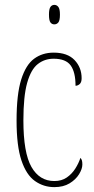

<svg xmlns="http://www.w3.org/2000/svg" viewBox="-20 -758 387 788"><path d="M203 10Q159 10 123.5 -15Q88 -40 68 -99.5Q48 -159 48 -263Q48 -371 67 -431.5Q86 -492 120 -517Q154 -542 200 -542Q257 -542 286 -511.5Q315 -481 315 -437Q315 -420 307 -413Q299 -406 290 -406Q290 -462 270 -489.5Q250 -517 200 -517Q163 -517 135 -495Q107 -473 91.5 -418Q76 -363 76 -264Q76 -131 109 -73Q142 -15 203 -15Q233 -15 254 -29.5Q275 -44 289 -66Q303 -88 310 -110Q314 -106 316 -100Q318 -94 318 -83Q318 -65 304.5 -43Q291 -21 265.5 -5.5Q240 10 203 10ZM203 -658Q193 -658 187 -666Q181 -674 181 -698Q181 -721 187 -729.5Q193 -738 203 -738Q213 -738 219.5 -729.5Q226 -721 226 -698Q226 -674 219.5 -666Q213 -658 203 -658Z"/></svg>

Font: Noto Serif Tamil ExtraCondensed Thin
Style: Regular
Weight: 100
Width: 2
Designer: Indian Type Foundry, Tom Grace, and the Monotype Design Team
Foundry: Monotype Imaging Inc.
Version: Version 2.004; ttfautohint (v1.8.4.7-5d5b)